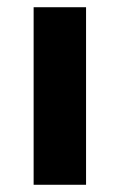

<svg xmlns="http://www.w3.org/2000/svg" viewBox="-20 -511 332 531"><path d="M218 0V-491H73V0Z"/></svg>

Font: Falling Sky
Style: Bd+
Weight: 400
Designer: Paul D. Hunt
Foundry: Adobe Systems Incorporated
Version: Version 1.02